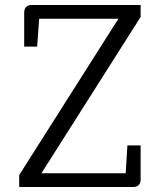

<svg xmlns="http://www.w3.org/2000/svg" viewBox="-20 -750 641 770"><path d="M544 -167V-31Q544 0 513 0H57V-48L455 -675H137L129 -563H77V-699Q77 -730 108 -730H544V-682L146 -55H484L491 -167Z"/></svg>

Font: Fauna One
Style: Regular
Weight: 400
Version: Version 1.001